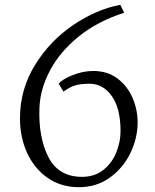

<svg xmlns="http://www.w3.org/2000/svg" viewBox="-20 -768 646 798"><path d="M496 -715Q386 -680 307.5 -616.5Q229 -553 188 -475.5Q147 -398 144 -321Q139 -198 181 -115.5Q223 -33 321 -33Q374 -33 410 -62Q446 -91 463.5 -135Q481 -179 481 -223Q481 -318 444.5 -369Q408 -420 352 -420Q310 -420 286.5 -411Q263 -402 244 -387L224 -420Q238 -438 281 -455.5Q324 -473 368 -473Q427 -473 468.5 -441.5Q510 -410 531 -361Q552 -312 552 -259Q552 -195 522.5 -133Q493 -71 437.5 -30.5Q382 10 308 10Q233 10 177.5 -29Q122 -68 92.5 -133Q63 -198 63 -276Q63 -396 125 -497Q187 -598 283.5 -663.5Q380 -729 480 -748Z"/></svg>

Font: Martel Light
Style: Regular
Weight: 300
Designer: Dan Reynolds
Foundry: Dan Reynolds
Version: Version 1.001; ttfautohint (v1.1) -l 5 -r 5 -G 72 -x 0 -D la